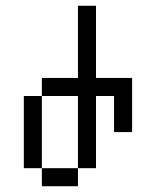

<svg xmlns="http://www.w3.org/2000/svg" viewBox="-20 -645 540 665"><path d="M312.5 -375H437.5V-187.5H375V-312.5H312.5V-62.5H250V-312.5H125V-375H250V-625H312.5ZM62.5 -312.5H125V-62.5H62.5ZM125 -62.5H250V0H125Z"/></svg>

Font: 寒蝉点阵体 16px
Style: Regular
Weight: 400
Designer: Designed by Warren2060
Foundry: ChillType
Version: Version 1.000